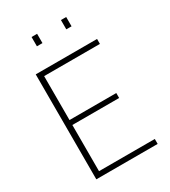

<svg xmlns="http://www.w3.org/2000/svg" viewBox="-215 -1004 982 1109"><g transform="rotate(-30 276.0 -449.5)"><path d="M92 0ZM129 -374H441V-341H129V-33H501V0H92V-700H501V-667H129ZM179 -899H216V-837H179ZM375 -899H410V-837H375Z"/></g></svg>

Font: Cairo ExtraLight
Style: Regular
Weight: 250
Designer: Mohamed Gaber, the designers of Titillium
Foundry: Kief Type Foundry
Version: Version 2.009; ttfautohint (v1.5.33-1714) -l 8 -r 50 -G 200 